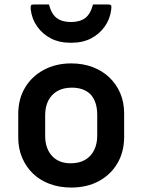

<svg xmlns="http://www.w3.org/2000/svg" viewBox="-20 -832 640 863"><path d="M300 -547Q353 -547 396.5 -530.5Q440 -514 471.5 -484Q503 -454 520.5 -413Q538 -372 538 -322V-217Q538 -149 507.5 -97.5Q477 -46 423.5 -17.5Q370 11 300 11Q247 11 203 -5.5Q159 -22 128 -52Q97 -82 79.5 -123Q62 -164 62 -214V-319Q62 -387 92.5 -438Q123 -489 177 -518Q231 -547 300 -547ZM303 -438Q264 -438 237.5 -422.5Q211 -407 197 -379.5Q183 -352 183 -314V-221Q183 -192 191.5 -168.5Q200 -145 216 -129Q230 -114 251 -106Q272 -98 297 -98Q336 -98 362.5 -113.5Q389 -129 403 -157Q417 -185 417 -222V-315Q417 -347 409 -370Q401 -393 386 -409Q371 -423 350.5 -430.5Q330 -438 303 -438ZM299 -733Q339 -733 363 -751Q387 -769 398 -812Q415 -812 432 -812Q449 -812 466 -812Q476 -812 479 -808Q482 -804 480 -790Q475 -747 451 -713Q427 -679 389.5 -659.5Q352 -640 306 -640H292Q246 -640 208.5 -659.5Q171 -679 147 -713Q123 -747 118 -790Q117 -804 119.5 -808Q122 -812 132 -812Q149 -812 166 -812Q183 -812 200 -812Q211 -769 235 -751Q259 -733 299 -733Z"/></svg>

Font: Recursive SemiBold
Style: Regular
Weight: 600
Version: Version 1.085